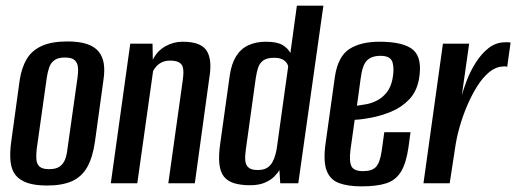

<svg xmlns="http://www.w3.org/2000/svg" viewBox="-20 -650 1831 681"><path d="M147 8Q105 8 78 -1Q51 -10 36 -28Q21 -46 17.5 -76Q14 -106 20 -149L50 -367Q57 -411 75 -441Q93 -471 128 -487Q163 -503 219 -503Q261 -503 288 -494Q315 -485 329.5 -467.5Q344 -450 348 -425Q352 -400 347 -367L317 -149Q309 -92 289.5 -57.5Q270 -23 235.5 -7.5Q201 8 147 8ZM154 -50Q179 -50 192 -59.5Q205 -69 211 -85Q217 -101 219 -120L255 -375Q258 -395 256.5 -411Q255 -427 245 -436.5Q235 -446 210 -446Q186 -446 173 -436.5Q160 -427 154.5 -411Q149 -395 146 -375L110 -120Q108 -101 109 -85Q110 -69 120 -59.5Q130 -50 154 -50Z M373 0 442 -495H521L522 -438Q537 -469 566 -485.5Q595 -502 627 -502Q664 -502 685.5 -492.5Q707 -483 716 -465Q725 -447 726 -423.5Q727 -400 722 -371L671 0H577L628 -364Q630 -378 630.5 -390.5Q631 -403 628 -413Q625 -423 614.5 -429Q604 -435 583 -435Q566 -435 554 -429Q542 -423 534.5 -414.5Q527 -406 523 -398L467 0Z M867 7Q833 7 809.5 -0.5Q786 -8 773.5 -24.5Q761 -41 758 -69.5Q755 -98 761 -140L795 -383Q801 -424 817.5 -450.5Q834 -477 861 -489.5Q888 -502 923 -502Q963 -502 982.5 -490Q1002 -478 1010 -462L1033 -630H1127L1038 0H974L971 -47Q965 -36 952.5 -23.5Q940 -11 919 -2Q898 7 867 7ZM894 -47Q915 -47 927 -54.5Q939 -62 946 -74.5Q953 -87 957 -102Q961 -117 963 -133Q973 -204 982.5 -273.5Q992 -343 1002 -413Q1002 -419 997 -426.5Q992 -434 981.5 -439.5Q971 -445 952 -445Q926 -445 913 -435Q900 -425 895 -408.5Q890 -392 887 -372L852 -120Q850 -105 849.5 -92Q849 -79 852.5 -69Q856 -59 865.5 -53Q875 -47 894 -47Z M1262 11Q1213 11 1181.5 -1Q1150 -13 1138 -46.5Q1126 -80 1135 -143L1168 -379Q1179 -450 1219 -476Q1259 -502 1326 -502Q1412 -502 1445.5 -473Q1479 -444 1466 -369Q1458 -325 1431 -297Q1404 -269 1367.5 -254Q1331 -239 1296 -232.5Q1261 -226 1238 -225L1223 -118Q1218 -76 1227 -59.5Q1236 -43 1268 -43Q1300 -43 1314 -58.5Q1328 -74 1334 -116L1343 -181H1436L1429 -129Q1421 -72 1402.5 -41.5Q1384 -11 1350.5 0Q1317 11 1262 11ZM1246 -275Q1261 -277 1280 -280.5Q1299 -284 1318 -294Q1337 -304 1351.5 -322Q1366 -340 1372 -369Q1379 -404 1372.5 -428Q1366 -452 1330 -452Q1298 -452 1281.5 -435.5Q1265 -419 1259 -370Z M1482 0 1551 -495H1644L1618 -312Q1624 -334 1636 -365.5Q1648 -397 1667.5 -428Q1687 -459 1713 -479.5Q1739 -500 1772 -500Q1776 -500 1782 -500Q1788 -500 1791 -499L1779 -413Q1777 -414 1772.5 -414.5Q1768 -415 1763 -414Q1738 -413 1715 -394Q1692 -375 1672.5 -344Q1653 -313 1637 -275.5Q1621 -238 1610 -199Q1599 -160 1594 -124L1575 0Z"/></svg>

Font: Alumni Sans SemiBold
Style: Italic
Weight: 600
Italic angle: -8°
Version: Version 1.016